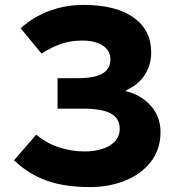

<svg xmlns="http://www.w3.org/2000/svg" viewBox="-20 -748 718 781"><path d="M37 -96 127 -200Q170 -165 220.5 -148.5Q271 -132 324 -132Q387 -132 427 -156.5Q467 -181 467 -224Q467 -267 430.5 -286.5Q394 -306 317 -306H214V-430H295Q365 -430 397 -449Q429 -468 429 -507Q429 -543 397.5 -563Q366 -583 315 -583Q269 -583 230 -570Q191 -557 149 -530L64 -633Q116 -680 181.5 -704Q247 -728 320 -728Q451 -728 523 -677Q595 -626 595 -535Q595 -484 568.5 -443Q542 -402 493 -381V-377Q554 -362 593.5 -317.5Q633 -273 633 -211Q633 -141 594 -90.5Q555 -40 489.5 -13.5Q424 13 346 13Q244 13 170.5 -13Q97 -39 37 -96Z"/></svg>

Font: Nebula Sans Bold
Style: Regular
Weight: 700
Designer: Paul D. Hunt for Adobe (as Source Sans)
Foundry: Nebula Entertainment & Broadcasting LLC
Version: Version 1.010